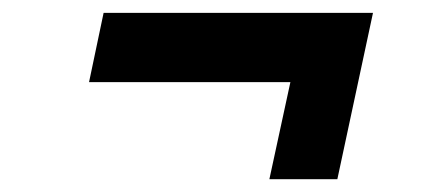

<svg xmlns="http://www.w3.org/2000/svg" viewBox="-20 -432 672 298"><path d="M118.2 -304.5 140.8 -412H558.9L503.6 -153.9H398.1L430.7 -304.5Z"/></svg>

Font: Wix Madefor Text
Style: Italic
Weight: 400
Italic angle: -12°
Designer: Dalton Maag Ltd
Foundry: Dalton Maag Ltd
Version: Version 3.100